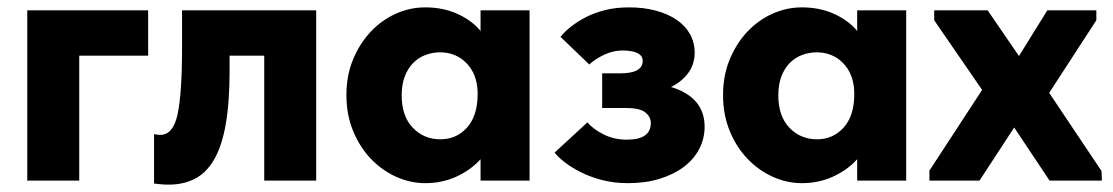

<svg xmlns="http://www.w3.org/2000/svg" viewBox="-20 -490 3019 521"><path d="M54 -462H382V-339H195V0H54Z M438 11Q426 11 415.5 10Q405 9 398 8V-126Q408 -124 415 -124Q450 -124 462 -180.5Q474 -237 474 -362V-462H838V0H697V-339H603V-299Q603 -212 592.5 -152.5Q582 -93 561 -57Q540 -21 509 -5Q478 11 438 11Z M1134 7Q1093 7 1054.5 -10.5Q1016 -28 986 -59.5Q956 -91 938 -135Q920 -179 920 -232Q920 -285 938 -328.5Q956 -372 985.5 -403.5Q1015 -435 1053.5 -452.5Q1092 -470 1134 -470Q1182 -470 1221 -452.5Q1260 -435 1284 -406V-462H1417V0H1284V-58Q1258 -29 1219 -11Q1180 7 1134 7ZM1175 -112Q1218 -112 1246.5 -143Q1275 -174 1276 -230V-242Q1274 -290 1245.5 -319Q1217 -348 1174 -348Q1154 -348 1135 -341Q1116 -334 1101.5 -319.5Q1087 -305 1078.5 -283Q1070 -261 1070 -231Q1070 -175 1100 -143.5Q1130 -112 1175 -112Z M1684 7Q1646 7 1613.5 -1.5Q1581 -10 1555.5 -23Q1530 -36 1512 -50Q1494 -64 1485 -76L1574 -158Q1589 -140 1617.5 -125.5Q1646 -111 1681 -111Q1746 -111 1746 -156Q1746 -173 1731 -185Q1716 -197 1678 -197H1614V-291H1663Q1724 -291 1724 -325Q1724 -339 1709.5 -346Q1695 -353 1669 -353Q1644 -353 1619.5 -341.5Q1595 -330 1579 -315L1501 -390Q1511 -403 1528.5 -417Q1546 -431 1569 -443Q1592 -455 1621.5 -462.5Q1651 -470 1687 -470Q1726 -470 1758.5 -461.5Q1791 -453 1815 -437Q1839 -421 1852 -398Q1865 -375 1865 -347Q1865 -316 1848 -292.5Q1831 -269 1801 -254Q1892 -226 1892 -146Q1892 -114 1877.5 -86Q1863 -58 1836 -37.5Q1809 -17 1770.5 -5Q1732 7 1684 7Z M2156 7Q2115 7 2076.5 -10.5Q2038 -28 2008 -59.5Q1978 -91 1960 -135Q1942 -179 1942 -232Q1942 -285 1960 -328.5Q1978 -372 2007.5 -403.5Q2037 -435 2075.5 -452.5Q2114 -470 2156 -470Q2204 -470 2243 -452.5Q2282 -435 2306 -406V-462H2439V0H2306V-58Q2280 -29 2241 -11Q2202 7 2156 7ZM2197 -112Q2240 -112 2268.5 -143Q2297 -174 2298 -230V-242Q2296 -290 2267.5 -319Q2239 -348 2196 -348Q2176 -348 2157 -341Q2138 -334 2123.5 -319.5Q2109 -305 2100.5 -283Q2092 -261 2092 -231Q2092 -175 2122 -143.5Q2152 -112 2197 -112Z M2502 -27 2645 -246 2515 -435V-462H2660L2745 -338L2822 -462H2955V-435L2827 -238L2969 -26L2970 0H2828L2732 -144L2638 0H2502Z"/></svg>

Font: Tilda Sans Extra Bold
Style: Regular
Weight: 800
Designer: ParaType Ltd
Foundry: ParaType Ltd
Version: Version 1.009